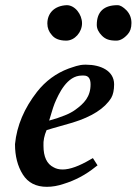

<svg xmlns="http://www.w3.org/2000/svg" viewBox="-20 -694 528 742"><path d="M313 -444H308C284 -444 264 -435 245 -429C197 -411 156 -381 123 -339C74 -276 45 -209 38 -137V-136C38 -91 48 -52 68 -20C88 12 119 28 161 28C183 28 204 24 225 17C271 3 312 -19 349 -49L357 -55L339 -83L330 -78C286 -52 250 -39 222 -39C208 -39 197 -42 188 -47C161 -60 148 -88 148 -131C147 -150 151 -170 160 -191C191 -201 227 -210 260 -220C335 -243 385 -275 410 -316C417 -328 421 -346 421 -368C421 -421 368 -444 313 -444ZM304 -402C321 -402 330 -391 330 -368C330 -320 305 -294 270 -269C251 -255 217 -241 170 -228C176 -246 183 -274 191 -294C207 -332 239 -402 296 -402ZM354 -598C354 -583 361 -569 374 -556C388 -542 403 -537 430 -537C444 -537 459 -545 474 -562C483 -572 488 -586 488 -605C488 -624 482 -640 469 -654C456 -667 445 -674 434 -674C383 -674 354 -650 354 -598ZM297 -604C297 -638 270 -674 238 -674C190 -672 163 -643 163 -603C163 -586 169 -571 180 -559C190 -546 207 -537 236 -537C269 -537 297 -570 297 -604Z"/></svg>

Font: fbb
Style: Bold Italic
Weight: 700
Italic angle: -12°
Designer: David J. Perry, Michael Sharpe
Version: Version 0.991